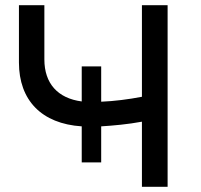

<svg xmlns="http://www.w3.org/2000/svg" viewBox="-20 -720 776 740"><path d="M295 -94H370V-233C418 -236 473 -241 527 -251V0H626V-700H527V-347C475 -337 420 -330 370 -328V-464H295V-329C203 -341 151 -398 151 -491V-700H53V-479C53 -334 140 -243 295 -233Z"/></svg>

Font: Chess Sans Medium
Style: Regular
Weight: 500
Designer: Wolf Bōese
Foundry: Wolf Bōese
Version: Version 7.223;Glyphs 3.3 (3306)